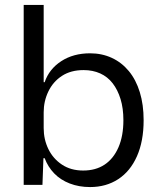

<svg xmlns="http://www.w3.org/2000/svg" viewBox="-20 -749 650 778"><path d="M345 9Q300 9 262.5 -5.5Q225 -20 199.5 -46.5Q174 -73 161 -108H156L152 0H76V-729H157V-416H161Q179 -469 228 -501Q277 -533 345 -533Q393 -533 433 -514.5Q473 -496 502 -461Q531 -426 546.5 -375.5Q562 -325 562 -262Q562 -177 535 -116Q508 -55 459 -23Q410 9 345 9ZM317 -58Q368 -58 404 -82Q440 -106 460 -152Q480 -198 480 -262Q480 -310 468.5 -347.5Q457 -385 436.5 -411.5Q416 -438 386 -451.5Q356 -465 319 -465Q267 -465 231 -441.5Q195 -418 176 -378.5Q157 -339 157 -294V-230Q157 -184 176 -145Q195 -106 231 -82Q267 -58 317 -58Z"/></svg>

Font: Mona Sans ExtraLight
Style: Regular
Weight: 400
Version: Version 2.000